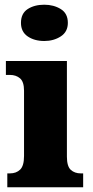

<svg xmlns="http://www.w3.org/2000/svg" viewBox="-20 -795 393 815"><path d="M168 -621Q126 -621 97.5 -640.5Q69 -660 69 -698Q69 -738 97.5 -756.5Q126 -775 168 -775Q208 -775 238 -756.5Q268 -738 268 -698Q268 -660 238 -640.5Q208 -621 168 -621ZM11 0V-59H22Q49 -59 65.5 -75Q82 -91 82 -133V-410Q82 -448 65 -462.5Q48 -477 22 -477H5V-536H264V-130Q264 -89 280.5 -74Q297 -59 323 -59H333V0Z"/></svg>

Font: Noto Serif Lao SemiCondensed Black
Style: Regular
Weight: 900
Width: 4
Designer: Monotype Design Team
Foundry: Monotype Imaging Inc.
Version: Version 2.003; ttfautohint (v1.8.4.7-5d5b)